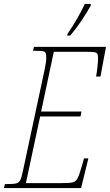

<svg xmlns="http://www.w3.org/2000/svg" viewBox="-42 -951 556 971"><path d="M-17 -20H-7Q28 -20 41.5 -24Q55 -28 61.5 -42.5Q68 -57 76 -96L182 -591Q192 -639 192 -656Q192 -675 189 -682.5Q186 -690 175.5 -692Q165 -694 137 -694H125L130 -714H494L466 -564H444Q448 -585 451 -613.5Q454 -642 454 -656Q454 -672 450.5 -678.5Q447 -685 436 -687Q425 -689 397 -689H230L166 -387H370L365 -362H161L89 -25H273Q312 -25 326.5 -29Q341 -33 349.5 -48Q358 -63 370 -105L383 -150H405L368 0H-22ZM299 -779Q355 -862 387 -931H417V-923Q398 -888 369 -845Q340 -802 313 -771H298Z"/></svg>

Font: Noto Serif CondThin
Style: Italic
Weight: 250
Width: 3
Italic angle: -12°
Designer: Monotype Design Team
Foundry: Monotype Imaging Inc.
Version: Version 1.001